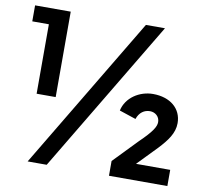

<svg xmlns="http://www.w3.org/2000/svg" viewBox="-82 -834 988 923"><g transform="rotate(10 412.5 -372.5)"><path d="M190 -328V-745H16V-667H97V-328ZM204 0 650 -745H557L111 0ZM793 0V-79H626L719 -175C759 -218 789 -257 789 -306C789 -377 733 -424 649 -424C583 -424 519 -383 505 -318L586 -291C597 -324 621 -340 649 -340C674 -340 696 -322 696 -295C696 -272 679 -245 620 -188L508 -72V0Z"/></g></svg>

Font: Plus Jakarta Sans
Style: Bold
Weight: 700
Designer: Gumpita Rahayu
Foundry: Tokotype
Version: Version 2.071;gftools[0.9.30]